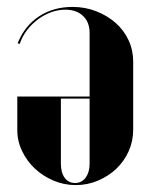

<svg xmlns="http://www.w3.org/2000/svg" viewBox="-20 -525 435 555"><path d="M365 -150Q365 -117 352 -88Q339 -59 316.5 -37.5Q294 -16 263.5 -3Q233 10 199 10Q165 10 134.5 -3Q104 -16 81 -37.5Q58 -59 44 -88Q30 -117 30 -149V-246H239V-430Q239 -461 220 -479Q201 -497 169 -497Q148 -497 127.5 -489.5Q107 -482 89 -468.5Q71 -455 57.5 -437Q44 -419 37 -398L31 -400Q51 -450 92.5 -477.5Q134 -505 190 -505Q226 -505 258 -492.5Q290 -480 314 -459Q338 -438 351.5 -409Q365 -380 365 -347ZM156 -52Q156 -26 167 -11Q178 4 197 4Q216 4 227.5 -11.5Q239 -27 239 -52V-240H156Z"/></svg>

Font: Moniqa Black Display
Style: Regular
Weight: 900
Designer: Rajesh Rajput
Foundry: Rajesh Rajput
Version: Version 1.000